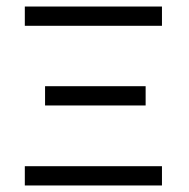

<svg xmlns="http://www.w3.org/2000/svg" viewBox="-20 -617 580 588"><path d="M56 -108H476V-49H56ZM118 -353H426V-294H118ZM56 -597H476V-538H56Z"/></svg>

Font: ibm3270
Style: Regular
Weight: 400
Monospace: yes
Version: Version 2.0.3